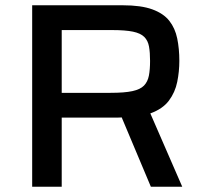

<svg xmlns="http://www.w3.org/2000/svg" viewBox="-20 -708 776 728"><path d="M102 0V-688H445Q515 -688 557.5 -672.5Q600 -657 622 -629Q644 -601 652 -562Q660 -523 660 -477Q660 -437 652 -397.5Q644 -358 620.5 -326.5Q597 -295 550 -278L671 0H552L430 -290L473 -273Q462 -265 449 -263.5Q436 -262 421 -262H214V0ZM214 -356H399Q452 -356 482 -362.5Q512 -369 526 -383.5Q540 -398 544.5 -421Q549 -444 549 -477Q549 -509 545 -531.5Q541 -554 527 -568Q513 -582 484 -588Q455 -594 404 -594H214Z"/></svg>

Font: Saira SemiExpanded Medium
Style: Regular
Weight: 500
Width: 6
Designer: Hector Gatti with collaboration of the Omnibus-Type team
Foundry: Omnibus-Type
Version: Version 1.101